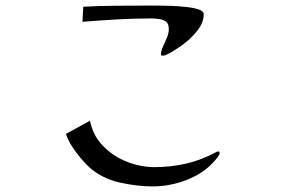

<svg xmlns="http://www.w3.org/2000/svg" viewBox="-20 -678 1040 687"><path d="M766 -131Q766 -127 763.5 -123Q761 -119 759 -116Q720 -64 656 -37.5Q592 -11 527 -11Q470 -11 408 -25Q346 -39 301 -78Q286 -92 268.5 -112.5Q251 -133 236.5 -156Q222 -179 216 -199L302 -246Q312 -194 348 -156.5Q384 -119 433.5 -99.5Q483 -80 533 -80Q591 -80 645.5 -92.5Q700 -105 750 -132Q753 -134 755.5 -135Q758 -136 761 -136Q766 -136 766 -131ZM709 -627Q709 -598 687 -569.5Q665 -541 635 -519Q605 -497 581 -485Q576 -482 572 -480.5Q568 -479 561 -479Q560 -479 558 -479.5Q556 -480 556 -482Q556 -496 563 -511Q570 -526 577 -542.5Q584 -559 584 -574Q584 -593 574 -600.5Q564 -608 549.5 -610Q535 -612 521 -612Q460 -612 398.5 -608.5Q337 -605 275 -600L278 -654Q337 -657 395.5 -657.5Q454 -658 512 -658Q520 -658 542 -658Q564 -658 592 -657Q620 -656 647 -653Q674 -650 691.5 -644Q709 -638 709 -627Z"/></svg>

Font: Kaisei Opti
Style: Regular
Weight: 400
Designer: Font-Kai, 金井和夫
Foundry: KAZUO KANAI
Version: Version 5.003